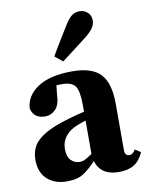

<svg xmlns="http://www.w3.org/2000/svg" viewBox="-88 -840 711 918"><g transform="rotate(-10 267.5 -380.5)"><path d="M415 14Q328 14 305 -58Q273 -24 243.5 -4.5Q214 15 162 15Q104 15 67.5 -18Q31 -51 31 -113Q31 -149 47 -178Q63 -207 105 -232Q147 -257 224 -279Q239 -284 259 -289Q279 -294 300 -299V-332Q300 -399 283.5 -423Q267 -447 219 -447Q212 -447 206 -447Q200 -447 192 -446L187 -402Q186 -353 164.5 -331Q143 -309 114 -309Q59 -309 47 -359Q51 -421 110 -460Q169 -499 277 -499Q373 -499 414.5 -455Q456 -411 456 -310V-86Q456 -57 478 -57Q486 -57 493 -61.5Q500 -66 508 -79L535 -61Q517 -21 488.5 -3.5Q460 14 415 14ZM179 -139Q179 -102 196.5 -84Q214 -66 239 -66Q250 -66 262 -71Q274 -76 300 -94V-256Q287 -252 274.5 -247.5Q262 -243 253 -239Q219 -225 199 -199.5Q179 -174 179 -139ZM206 -584Q219 -607 235.5 -634Q252 -661 284 -713Q304 -747 321 -761.5Q338 -776 363 -776Q383 -776 400 -761.5Q417 -747 417 -721Q417 -699 400.5 -679Q384 -659 354 -637Q311 -604 287.5 -586Q264 -568 244 -553Z"/></g></svg>

Font: Source Serif Pro
Style: Bold
Weight: 700
Designer: Frank Grießhammer
Foundry: Adobe Systems Incorporated
Version: Version 3.001;hotconv 1.0.111;makeotfexe 2.5.65597